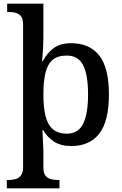

<svg xmlns="http://www.w3.org/2000/svg" viewBox="-20 -780 663 1040"><path d="M17 240V195H26Q47 195 64.5 190Q82 185 93.5 170Q105 155 105 125V-646Q105 -677 94 -691.5Q83 -706 65.5 -710.5Q48 -715 27 -715H19V-760H215V-576Q215 -555 213.5 -525Q212 -495 210 -472Q208 -449 208 -449H212Q235 -493 271 -519.5Q307 -546 365 -546Q465 -546 517.5 -479.5Q570 -413 570 -268Q570 -123 517.5 -56Q465 11 367 11Q309 11 272.5 -13Q236 -37 214 -75H210Q210 -75 210.5 -61.5Q211 -48 212 -28Q213 -8 214 11Q215 30 215 40V129Q215 157 226.5 171.5Q238 186 256 190.5Q274 195 294 195H302V240ZM342 -56Q404 -56 430.5 -110Q457 -164 457 -269Q457 -374 430.5 -426.5Q404 -479 342 -479Q293 -479 265.5 -456Q238 -433 226.5 -386Q215 -339 215 -268Q215 -199 226.5 -152Q238 -105 266 -80.5Q294 -56 342 -56Z"/></svg>

Font: Noto Serif Gujarati Medium
Style: Regular
Weight: 500
Version: Version 2.102